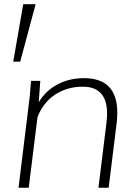

<svg xmlns="http://www.w3.org/2000/svg" viewBox="-20 -880 650 900"><path d="M66.9 0 119.6 -429.7 125.5 -501H168.9L161.6 -400.4Q193.8 -455.1 249.8 -484.4Q305.7 -513.7 373 -513.7Q529.8 -513.7 529.8 -352.1Q529.8 -329.1 526.9 -303.7L489.3 0H441.4L479 -303.7Q481.9 -327.1 481.9 -347.2Q481.9 -473.6 368.2 -473.6Q294.9 -473.6 238.8 -436.8Q182.6 -399.9 155.8 -331.1L114.7 0ZM42 -590.8 88.9 -860.4H147L74.7 -590.8Z"/></svg>

Font: Muli
Style: ExtraLightItalic
Weight: 200
Italic angle: -7°
Designer: Vernon Adams
Foundry: newtypography
Version: Version 2.0; ttfautohint (v1.00rc1.2-2d82) -l 8 -r 50 -G 200